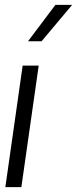

<svg xmlns="http://www.w3.org/2000/svg" viewBox="-20 -770 317 790"><path d="M208 -750H276.9L150.9 -600.1H95.2ZM73.2 -500H139.2L67.9 0H2Z"/></svg>

Font: Oakes Grotesk
Style: Light Italic
Weight: 300
Designer: Samuel Oakes
Foundry: Samuel Oakes
Version: Version 1.0 | wf-rip DC20170320